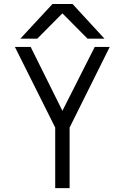

<svg xmlns="http://www.w3.org/2000/svg" viewBox="-20 -966 640 986"><path d="M263.5 -311 56.5 -725H137.5L300.5 -397L466.5 -725H543.5L337.5 -311V0H263.5ZM249.5 -945.5H352.5L516.5 -767.5H429.5L300.5 -897.5L171.5 -767.5H84.5Z"/></svg>

Font: JuliaMono Light
Style: Regular
Weight: 300
Monospace: yes
Designer: cormullion
Foundry: corm
Version: Version 0.054; ttfautohint (v1.8.4)